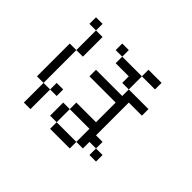

<svg xmlns="http://www.w3.org/2000/svg" viewBox="-147 -1022 1294 1294"><g transform="rotate(45 500.0 -375.0)"><path d="M187.5 -687.5H125V-750H187.5ZM125 -500H187.5V-187.5H125ZM187.5 -187.5H250V0H187.5ZM187.5 -687.5H250V-500H187.5ZM250 -250H312.5V-187.5H250ZM375 -187.5H437.5V-62.5H375ZM375 -500H625V-562.5H812.5V-500H687.5V-187.5H750V-125H687.5V-62.5H625V-187.5H437.5V-250H625V-437.5H375ZM375 -750H437.5V-687.5H375ZM437.5 -62.5H625V0H437.5ZM437.5 -687.5H625V-562.5H562.5V-625H437.5ZM625 -750H750V-687.5H625ZM750 -125H812.5V-62.5H750Z"/></g></svg>

Font: 寒蝉点阵体 16px
Style: Regular
Weight: 400
Designer: Designed by Warren2060
Foundry: ChillType
Version: Version 1.000